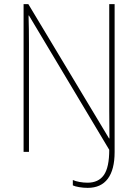

<svg xmlns="http://www.w3.org/2000/svg" viewBox="-20 -734 668 928"><path d="M404 174Q383 174 362.5 170.5Q342 167 332 162V136Q345 142 364.5 145.5Q384 149 403 149Q456 149 482 112Q508 75 508 -10L120 -659H118Q119 -624 119.5 -593Q120 -562 120 -521V0H94V-714H117L507 -65H509Q508 -138 508 -199V-714H534V1Q534 86 501 130Q468 174 404 174Z"/></svg>

Font: Noto Sans SemiCondensed Thin
Style: Regular
Weight: 100
Width: 4
Designer: Monotype Design Team
Foundry: Monotype Imaging Inc.
Version: Version 2.013; ttfautohint (v1.8.4.7-5d5b)